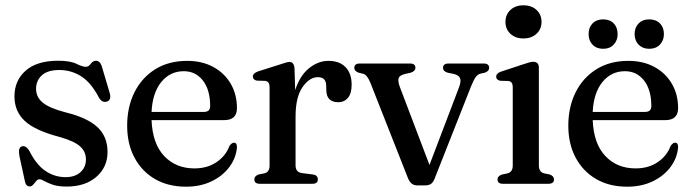

<svg xmlns="http://www.w3.org/2000/svg" viewBox="-20 -693 2608 724"><path d="M227 -25Q263 -25 283.5 -43.8Q304 -62.5 304 -91.5Q304 -122 281.2 -141.8Q258.5 -161.5 203 -177Q112 -201 73.2 -237.2Q34.5 -273.5 34.5 -329.5Q34.5 -389.5 77 -426.8Q119.5 -464 199 -464Q244.5 -464 268 -452.5Q291.5 -441 303.5 -441Q314 -441 322.2 -452.5Q330.5 -464 342 -464Q356.5 -464 363.5 -444L392.5 -346.5Q402 -317 384.5 -310.5Q366.5 -303.5 353.5 -324Q324 -381 286.5 -405Q249 -429 203.5 -429Q159.5 -429 137.8 -409Q116 -389 116 -358Q116 -327 141.2 -306Q166.5 -285 228.5 -269Q309.5 -249 347.5 -213.5Q385.5 -178 385.5 -120Q385.5 -62.5 343.2 -26Q301 10.5 231.5 10.5Q199 10.5 179 3.5Q159 -3.5 147.2 -10.2Q135.5 -17 129 -17Q122 -17 116.5 -10.2Q111 -3.5 105.2 3.2Q99.5 10 92 10Q78 10 74 -9L53.5 -103.5Q47 -136 62 -141Q78 -146 91.5 -122.5Q117.5 -71 152 -48Q186.5 -25 227 -25Z M873.5 -285Q873.5 -240 825 -240H551.5Q555 -151 599.2 -104.5Q643.5 -58 713 -58Q762.5 -58 797.2 -82Q832 -106 845 -142.5Q854 -155 862 -155Q874 -154.5 873.5 -138Q870.5 -98 845.5 -64Q820.5 -30 778.2 -9.5Q736 11 681.5 11Q614 11 564.2 -18Q514.5 -47 487 -98.8Q459.5 -150.5 459.5 -219.5Q459.5 -289.5 487 -344.8Q514.5 -400 565.2 -431.8Q616 -463.5 686 -463.5Q742 -463.5 784.2 -440.5Q826.5 -417.5 850 -377.2Q873.5 -337 873.5 -285ZM673 -424.5Q621.5 -424.5 588.2 -383.8Q555 -343 551.5 -271H749Q772.5 -271 772.5 -293Q772.5 -354.5 745 -389.5Q717.5 -424.5 673 -424.5Z M1090.5 -435.5 1093 -353Q1110.5 -407.5 1145 -435.5Q1179.5 -463.5 1219 -463.5Q1260 -463.5 1283 -439.8Q1306 -416 1306 -373.5Q1306 -340.5 1292 -324Q1278 -307.5 1256 -307.5Q1210.5 -307.5 1210.5 -354L1210 -369.5Q1210 -402 1178.5 -402Q1147 -402 1120.8 -364.5Q1094.5 -327 1094.5 -253V-69.5Q1094.5 -44 1117.5 -40.5L1160.5 -35Q1178.5 -32 1178.5 -16.5Q1178.5 0 1158 0H959.5Q939 0 939 -17Q939 -28.5 954.5 -35L977.5 -39.5Q996.5 -44.5 996.5 -68.5V-365Q996.5 -385 981 -388L948 -389Q933.5 -392.5 933.5 -404Q933.5 -416.5 952.5 -423.5L1037.5 -450.5Q1063.5 -459.5 1071.5 -459.5Q1088.5 -459.5 1090.5 -435.5Z M1585 6H1552Q1529.5 6 1518.5 -21L1377 -380Q1365 -410 1350.5 -414.5L1332 -419Q1316 -425 1316 -437Q1316 -453.5 1336.5 -453.5H1526.5Q1546.5 -453.5 1546.5 -437Q1546.5 -425 1529 -419L1509 -414.5Q1487 -409.5 1483.2 -398.2Q1479.5 -387 1488 -364.5L1599.5 -71L1711 -364Q1719.5 -386.5 1714.8 -398.2Q1710 -410 1689.5 -414.5L1667.5 -419Q1650.5 -424.5 1650.5 -437Q1650.5 -453.5 1671.5 -453.5H1804Q1824.5 -453.5 1824.5 -437Q1824.5 -425 1808.5 -419L1790.5 -415Q1781 -412 1773.5 -401.8Q1766 -391.5 1756.5 -368L1618.5 -18.5Q1613 -4.5 1604.5 0.8Q1596 6 1585 6Z M1953.5 -548Q1923.5 -548 1904.8 -565.5Q1886 -583 1886 -610.5Q1886 -638 1904.8 -655.5Q1923.5 -673 1953.5 -673Q1984.5 -673 2003.2 -655.5Q2022 -638 2022 -610.5Q2022 -583 2003 -565.5Q1984 -548 1953.5 -548ZM2012 -437.5V-69Q2012 -45 2031 -39.5L2053 -35Q2069 -29 2069 -16.5Q2069 0 2048 0H1876.5Q1856 0 1856 -16.5Q1856 -28.5 1871.5 -34.5L1894.5 -39.5Q1913.5 -45 1913.5 -69V-365Q1913.5 -385 1898 -387.5L1865.5 -388.5Q1851 -392 1851 -404Q1851 -416.5 1869.5 -423L1954.5 -451Q1980 -460 1990.5 -460Q2012 -460 2012 -437.5Z M2537 -285Q2537 -240 2488.5 -240H2215Q2218.5 -151 2262.8 -104.5Q2307 -58 2376.5 -58Q2426 -58 2460.8 -82Q2495.5 -106 2508.5 -142.5Q2517.5 -155 2525.5 -155Q2537.5 -154.5 2537 -138Q2534 -98 2509 -64Q2484 -30 2441.8 -9.5Q2399.5 11 2345 11Q2277.5 11 2227.8 -18Q2178 -47 2150.5 -98.8Q2123 -150.5 2123 -219.5Q2123 -289.5 2150.5 -344.8Q2178 -400 2228.8 -431.8Q2279.5 -463.5 2349.5 -463.5Q2405.5 -463.5 2447.8 -440.5Q2490 -417.5 2513.5 -377.2Q2537 -337 2537 -285ZM2336.5 -424.5Q2285 -424.5 2251.8 -383.8Q2218.5 -343 2215 -271H2412.5Q2436 -271 2436 -293Q2436 -354.5 2408.5 -389.5Q2381 -424.5 2336.5 -424.5ZM2254.5 -509Q2229.5 -509 2214.5 -524.5Q2199.5 -540 2199.5 -564.5Q2199.5 -589.5 2214.5 -604.8Q2229.5 -620 2254.5 -620Q2279.5 -620 2294.2 -604.8Q2309 -589.5 2309 -564.5Q2309 -540.5 2294.2 -524.8Q2279.5 -509 2254.5 -509ZM2428 -509Q2403.5 -509 2388.2 -524.5Q2373 -540 2373 -564.5Q2373 -589.5 2388.2 -604.8Q2403.5 -620 2428 -620Q2453.5 -620 2468.5 -604.8Q2483.5 -589.5 2483.5 -564.5Q2483.5 -540.5 2468.5 -524.8Q2453.5 -509 2428 -509Z"/></svg>

Font: Fraunces 72pt S050
Style: Regular
Weight: 400
Version: Version 1.000; ttfautohint (v1.8.3)